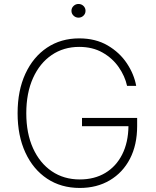

<svg xmlns="http://www.w3.org/2000/svg" viewBox="-20 -929 780 959"><path d="M378.4 9.8Q285.2 9.8 215.3 -36.6Q145.5 -83 106.7 -167Q67.9 -251 67.9 -363.3Q67.9 -476.6 106.7 -560.5Q145.5 -644.5 214.8 -690.9Q284.2 -737.3 375.5 -737.3Q457.5 -737.3 517.6 -702.1Q577.6 -667 613.8 -612.5Q649.9 -558.1 660.2 -500H614.7Q604 -548.8 573 -593.5Q542 -638.2 492.2 -666.5Q442.4 -694.8 375.5 -694.8Q297.9 -694.8 238.3 -654.3Q178.7 -613.8 145 -539.3Q111.3 -464.8 111.3 -363.3Q111.3 -262.7 145 -188.5Q178.7 -114.3 238.8 -73.5Q298.8 -32.7 378.4 -32.7Q451.7 -32.7 505.9 -65.2Q560.1 -97.7 590.3 -157.5Q620.6 -217.3 621.6 -298.8H389.6V-339.8H665V-299.3Q665 -205.6 629.2 -136.2Q593.3 -66.9 528.6 -28.6Q463.9 9.8 378.4 9.8ZM372.1 -840.8Q357.9 -840.8 347.4 -850.8Q336.9 -860.8 336.9 -875Q336.9 -889.2 347.4 -899.2Q357.9 -909.2 372.1 -909.2Q386.7 -909.2 397 -899.2Q407.2 -889.2 407.2 -875Q407.2 -860.8 397 -850.8Q386.7 -840.8 372.1 -840.8Z"/></svg>

Font: Inter Extra Light
Style: Regular
Weight: 200
Designer: Rasmus Andersson
Foundry: rsms
Version: Version 4.000;git-3c8e0fc